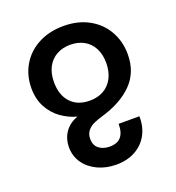

<svg xmlns="http://www.w3.org/2000/svg" viewBox="-132 -666 863 939"><g transform="rotate(-20 300.0 -197.0)"><path d="M125 7.5Q125 -38 148.8 -71.5Q172.5 -105 215.5 -120Q172.5 -131.5 135 -158Q97.5 -184.5 74.2 -227.5Q51 -270.5 51 -327Q51 -393 82.2 -446.2Q113.5 -499.5 170.5 -529.8Q227.5 -560 302.5 -560Q377 -560 433.5 -528.8Q490 -497.5 520.5 -443.5Q551 -389.5 551 -322.5Q551 -229 491.5 -169.2Q432 -109.5 327.5 -79.5Q300 -71.5 281.2 -62.5Q262.5 -53.5 249.5 -37.2Q236.5 -21 236.5 4.5Q236.5 37.5 258.5 54.8Q280.5 72 314.5 72Q354 72 373.2 49.8Q392.5 27.5 392.5 -18H500.5Q502 34.5 479.8 76.5Q457.5 118.5 415 142.2Q372.5 166 315 166Q262.5 166 219 145.8Q175.5 125.5 150.2 89.5Q125 53.5 125 7.5ZM437.5 -319Q437.5 -364.5 420 -397Q402.5 -429.5 371.8 -446Q341 -462.5 301.5 -462.5Q261.5 -462.5 230.5 -445.2Q199.5 -428 182.2 -395.2Q165 -362.5 165 -317Q165 -250 200.8 -211.2Q236.5 -172.5 300 -172.5Q342.5 -172.5 373.5 -190.8Q404.5 -209 421 -242Q437.5 -275 437.5 -319Z"/></g></svg>

Font: JuliaMono SemiBold
Style: Regular
Weight: 600
Monospace: yes
Designer: cormullion
Foundry: corm
Version: Version 0.055; ttfautohint (v1.8.4)